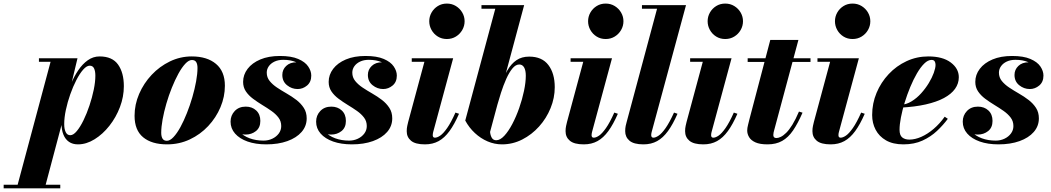

<svg xmlns="http://www.w3.org/2000/svg" viewBox="-148 -778 5738 1048"><path d="M-57 250 128 -440.5H64.5V-460H275L232.5 -282.5L208 -195L203 -153L96 250ZM-128 250V230.5H181V250ZM235.5 -40Q252.5 -40 271.2 -62.5Q290 -85 308 -122Q326 -159 340.5 -202.5Q355 -246 363.8 -288.8Q372.5 -331.5 372.5 -365Q372.5 -389.5 365.5 -404.5Q358.5 -419.5 341.5 -419.5Q325 -419.5 306 -398Q287 -376.5 268.8 -341Q250.5 -305.5 235.5 -263Q220.5 -220.5 211.5 -178.2Q202.5 -136 202.5 -101Q202.5 -73 210.8 -56.5Q219 -40 235.5 -40ZM277.5 10Q248.5 10 228.5 -3.8Q208.5 -17.5 198 -43.5Q187.5 -69.5 187.5 -106.5Q187.5 -127 193 -161.2Q198.5 -195.5 210 -236.5Q221.5 -277.5 238.8 -318.8Q256 -360 279 -394.2Q302 -428.5 331.2 -449.2Q360.5 -470 395.5 -470Q465 -470 496.5 -425.5Q528 -381 528 -307.5Q528 -250 506.8 -193.8Q485.5 -137.5 449.2 -91.5Q413 -45.5 368.2 -17.8Q323.5 10 277.5 10Z M764 10Q680 10 633.2 -28.8Q586.5 -67.5 586.5 -146Q586.5 -207.5 611.5 -265.5Q636.5 -323.5 679.8 -369.5Q723 -415.5 779.5 -442.8Q836 -470 898.5 -470Q982.5 -470 1031 -429.2Q1079.5 -388.5 1079.5 -310Q1079.5 -250 1055.5 -193Q1031.5 -136 988.5 -90Q945.5 -44 888 -17Q830.5 10 764 10ZM763 -9.5Q780 -9.5 799 -29.8Q818 -50 836.8 -84.2Q855.5 -118.5 872.2 -160.8Q889 -203 902 -247.8Q915 -292.5 922.5 -334Q930 -375.5 930 -407Q930 -427.5 923 -439Q916 -450.5 899.5 -450.5Q882.5 -450.5 863.5 -430.2Q844.5 -410 825.8 -375.8Q807 -341.5 790 -299.2Q773 -257 760 -212.2Q747 -167.5 739.5 -126.2Q732 -85 732 -53Q732 -33 739.2 -21.2Q746.5 -9.5 763 -9.5Z M1305.5 10Q1247 10 1203.2 -5.5Q1159.5 -21 1135 -49Q1110.5 -77 1110.5 -114Q1110.5 -148 1133.2 -172Q1156 -196 1193.5 -196Q1228 -196 1250.5 -175Q1273 -154 1273 -118Q1273 -81.5 1249 -62.5Q1225 -43.5 1192.5 -43.5Q1170.5 -43.5 1152 -53.5Q1133.5 -63.5 1122.5 -79.5Q1111.5 -95.5 1111.5 -114H1138.5Q1138.5 -82.5 1159.2 -59.2Q1180 -36 1214.5 -23.2Q1249 -10.5 1290.5 -10.5Q1316.5 -10.5 1338.5 -21Q1360.5 -31.5 1373.8 -49.5Q1387 -67.5 1387 -90Q1387 -116.5 1372 -136.2Q1357 -156 1333.5 -172.5Q1310 -189 1283.2 -205.2Q1256.5 -221.5 1232.8 -239.2Q1209 -257 1194 -279.2Q1179 -301.5 1179 -331Q1179 -370 1203.5 -402.2Q1228 -434.5 1273 -453.5Q1318 -472.5 1380 -472.5Q1442 -472.5 1479.8 -456.2Q1517.5 -440 1534.2 -415.2Q1551 -390.5 1551 -365.5Q1551 -330.5 1528 -311.2Q1505 -292 1476.5 -292Q1444.5 -292 1418.8 -312.8Q1393 -333.5 1393 -369Q1393 -398 1414 -418Q1435 -438 1469.5 -438Q1501 -438 1525.5 -418.2Q1550 -398.5 1550 -365.5H1526.5Q1526.5 -387 1511.2 -406.8Q1496 -426.5 1467.2 -439Q1438.5 -451.5 1398 -451.5Q1371 -451.5 1350.8 -442Q1330.5 -432.5 1319.2 -416.5Q1308 -400.5 1308 -381.5Q1308 -355.5 1323.8 -336Q1339.5 -316.5 1364.2 -300Q1389 -283.5 1417 -267.5Q1445 -251.5 1469.8 -232.5Q1494.5 -213.5 1510.2 -189.2Q1526 -165 1526 -132Q1526 -89.5 1498 -57.5Q1470 -25.5 1420.5 -7.8Q1371 10 1305.5 10Z M1772.5 10Q1714 10 1670.2 -5.5Q1626.5 -21 1602 -49Q1577.5 -77 1577.5 -114Q1577.5 -148 1600.2 -172Q1623 -196 1660.5 -196Q1695 -196 1717.5 -175Q1740 -154 1740 -118Q1740 -81.5 1716 -62.5Q1692 -43.5 1659.5 -43.5Q1637.5 -43.5 1619 -53.5Q1600.5 -63.5 1589.5 -79.5Q1578.5 -95.5 1578.5 -114H1605.5Q1605.5 -82.5 1626.2 -59.2Q1647 -36 1681.5 -23.2Q1716 -10.5 1757.5 -10.5Q1783.5 -10.5 1805.5 -21Q1827.5 -31.5 1840.8 -49.5Q1854 -67.5 1854 -90Q1854 -116.5 1839 -136.2Q1824 -156 1800.5 -172.5Q1777 -189 1750.2 -205.2Q1723.5 -221.5 1699.8 -239.2Q1676 -257 1661 -279.2Q1646 -301.5 1646 -331Q1646 -370 1670.5 -402.2Q1695 -434.5 1740 -453.5Q1785 -472.5 1847 -472.5Q1909 -472.5 1946.8 -456.2Q1984.5 -440 2001.2 -415.2Q2018 -390.5 2018 -365.5Q2018 -330.5 1995 -311.2Q1972 -292 1943.5 -292Q1911.5 -292 1885.8 -312.8Q1860 -333.5 1860 -369Q1860 -398 1881 -418Q1902 -438 1936.5 -438Q1968 -438 1992.5 -418.2Q2017 -398.5 2017 -365.5H1993.5Q1993.5 -387 1978.2 -406.8Q1963 -426.5 1934.2 -439Q1905.5 -451.5 1865 -451.5Q1838 -451.5 1817.8 -442Q1797.5 -432.5 1786.2 -416.5Q1775 -400.5 1775 -381.5Q1775 -355.5 1790.8 -336Q1806.5 -316.5 1831.2 -300Q1856 -283.5 1884 -267.5Q1912 -251.5 1936.8 -232.5Q1961.5 -213.5 1977.2 -189.2Q1993 -165 1993 -132Q1993 -89.5 1965 -57.5Q1937 -25.5 1887.5 -7.8Q1838 10 1772.5 10Z M2171.5 10Q2119 10 2095.5 -9.8Q2072 -29.5 2072 -62Q2072 -77.5 2075 -91Q2078 -104.5 2080 -112.5L2168.5 -440.5H2099.5V-460H2325.5L2216.5 -57.5Q2215.5 -53.5 2214.8 -49Q2214 -44.5 2214 -40Q2214 -34 2216.8 -30.2Q2219.5 -26.5 2226 -26.5Q2238.5 -26.5 2255 -37.8Q2271.5 -49 2292.5 -78.8Q2313.5 -108.5 2338 -163.5L2357.5 -157Q2332.5 -99.5 2305.5 -62.5Q2278.5 -25.5 2246.2 -7.8Q2214 10 2171.5 10ZM2291 -565Q2263.5 -565 2241.8 -578.5Q2220 -592 2207.5 -614.2Q2195 -636.5 2195 -662Q2195 -687.5 2207.5 -709.5Q2220 -731.5 2241.8 -745Q2263.5 -758.5 2291 -758.5Q2318.5 -758.5 2340.5 -745Q2362.5 -731.5 2375.2 -709.5Q2388 -687.5 2388 -662Q2388 -636.5 2375.2 -614.2Q2362.5 -592 2340.5 -578.5Q2318.5 -565 2291 -565Z M2592 10Q2551.5 10 2513.5 -6.2Q2475.5 -22.5 2444 -51.8Q2412.5 -81 2391.5 -120L2555.5 -730.5H2480V-750H2713L2527 -58Q2528.5 -40 2536.2 -26.2Q2544 -12.5 2560.5 -12.5Q2582 -12.5 2604.8 -37Q2627.5 -61.5 2648.5 -101.5Q2669.5 -141.5 2686 -188.5Q2702.5 -235.5 2712.2 -282Q2722 -328.5 2722 -364.5Q2722 -394 2712.8 -410Q2703.5 -426 2686.5 -426Q2666.5 -426 2648.8 -404.2Q2631 -382.5 2615.2 -347.2Q2599.5 -312 2586.5 -271.5Q2573.5 -231 2563 -193.5H2545.5Q2565 -257 2582.8 -307.8Q2600.5 -358.5 2621.8 -394.5Q2643 -430.5 2671.5 -449.8Q2700 -469 2740.5 -469Q2810.5 -469 2845.2 -423.2Q2880 -377.5 2880 -302Q2880 -243.5 2857.2 -187.8Q2834.5 -132 2794.5 -87.5Q2754.5 -43 2702.5 -16.5Q2650.5 10 2592 10Z M3038.5 10Q2986 10 2962.5 -9.8Q2939 -29.5 2939 -62Q2939 -77.5 2942 -91Q2945 -104.5 2947 -112.5L3035.5 -440.5H2966.5V-460H3192.5L3083.5 -57.5Q3082.5 -53.5 3081.8 -49Q3081 -44.5 3081 -40Q3081 -34 3083.8 -30.2Q3086.5 -26.5 3093 -26.5Q3105.5 -26.5 3122 -37.8Q3138.5 -49 3159.5 -78.8Q3180.5 -108.5 3205 -163.5L3224.5 -157Q3199.5 -99.5 3172.5 -62.5Q3145.5 -25.5 3113.2 -7.8Q3081 10 3038.5 10ZM3158 -565Q3130.5 -565 3108.8 -578.5Q3087 -592 3074.5 -614.2Q3062 -636.5 3062 -662Q3062 -687.5 3074.5 -709.5Q3087 -731.5 3108.8 -745Q3130.5 -758.5 3158 -758.5Q3185.5 -758.5 3207.5 -745Q3229.5 -731.5 3242.2 -709.5Q3255 -687.5 3255 -662Q3255 -636.5 3242.2 -614.2Q3229.5 -592 3207.5 -578.5Q3185.5 -565 3158 -565Z M3364 10Q3311.5 10 3288 -10Q3264.5 -30 3264.5 -62Q3264.5 -77.5 3267.2 -90.8Q3270 -104 3272.5 -112L3438.5 -730.5H3356V-750H3596.5L3409 -57.5Q3408 -53.5 3407.2 -49Q3406.5 -44.5 3406.5 -41Q3406.5 -26.5 3418.5 -26.5Q3430.5 -26.5 3447.2 -37.8Q3464 -49 3485 -78.8Q3506 -108.5 3531 -163.5L3550 -157Q3525 -99.5 3498 -62.5Q3471 -25.5 3438.8 -7.8Q3406.5 10 3364 10Z M3691 10Q3638.5 10 3615 -9.8Q3591.5 -29.5 3591.5 -62Q3591.5 -77.5 3594.5 -91Q3597.5 -104.5 3599.5 -112.5L3688 -440.5H3619V-460H3845L3736 -57.5Q3735 -53.5 3734.2 -49Q3733.5 -44.5 3733.5 -40Q3733.5 -34 3736.2 -30.2Q3739 -26.5 3745.5 -26.5Q3758 -26.5 3774.5 -37.8Q3791 -49 3812 -78.8Q3833 -108.5 3857.5 -163.5L3877 -157Q3852 -99.5 3825 -62.5Q3798 -25.5 3765.8 -7.8Q3733.5 10 3691 10ZM3810.5 -565Q3783 -565 3761.2 -578.5Q3739.5 -592 3727 -614.2Q3714.5 -636.5 3714.5 -662Q3714.5 -687.5 3727 -709.5Q3739.5 -731.5 3761.2 -745Q3783 -758.5 3810.5 -758.5Q3838 -758.5 3860 -745Q3882 -731.5 3894.8 -709.5Q3907.5 -687.5 3907.5 -662Q3907.5 -636.5 3894.8 -614.2Q3882 -592 3860 -578.5Q3838 -565 3810.5 -565Z M4041.5 10Q3999.5 10 3975.2 -1Q3951 -12 3940.8 -29.5Q3930.5 -47 3930.5 -65.5Q3930.5 -79 3935 -96.2Q3939.5 -113.5 3943 -128.5L4056.5 -560H4210L4077.5 -66.5Q4076 -61 4074.5 -54.5Q4073 -48 4073 -41Q4073 -24.5 4090 -24.5Q4100 -24.5 4113.8 -31Q4127.5 -37.5 4143.5 -53.2Q4159.5 -69 4177 -97.2Q4194.5 -125.5 4213 -169L4232.5 -163Q4207 -104.5 4180.8 -66Q4154.5 -27.5 4121.2 -8.8Q4088 10 4041.5 10ZM3933 -440V-460H4276V-440Z M4386 10Q4333.5 10 4310 -9.8Q4286.5 -29.5 4286.5 -62Q4286.5 -77.5 4289.5 -91Q4292.5 -104.5 4294.5 -112.5L4383 -440.5H4314V-460H4540L4431 -57.5Q4430 -53.5 4429.2 -49Q4428.5 -44.5 4428.5 -40Q4428.5 -34 4431.2 -30.2Q4434 -26.5 4440.5 -26.5Q4453 -26.5 4469.5 -37.8Q4486 -49 4507 -78.8Q4528 -108.5 4552.5 -163.5L4572 -157Q4547 -99.5 4520 -62.5Q4493 -25.5 4460.8 -7.8Q4428.5 10 4386 10ZM4505.5 -565Q4478 -565 4456.2 -578.5Q4434.5 -592 4422 -614.2Q4409.5 -636.5 4409.5 -662Q4409.5 -687.5 4422 -709.5Q4434.5 -731.5 4456.2 -745Q4478 -758.5 4505.5 -758.5Q4533 -758.5 4555 -745Q4577 -731.5 4589.8 -709.5Q4602.5 -687.5 4602.5 -662Q4602.5 -636.5 4589.8 -614.2Q4577 -592 4555 -578.5Q4533 -565 4505.5 -565Z M4783 10Q4726 10 4688.2 -11.8Q4650.5 -33.5 4631.5 -69.8Q4612.5 -106 4612.5 -150Q4612.5 -213.5 4636.5 -271Q4660.5 -328.5 4702.8 -373.5Q4745 -418.5 4800.5 -444.2Q4856 -470 4919 -470Q4997.5 -470 5041.5 -437Q5085.5 -404 5085.5 -356.5Q5085.5 -322 5065 -293.2Q5044.5 -264.5 5004.5 -243Q4964.5 -221.5 4905 -208Q4845.5 -194.5 4766.5 -190.5V-205.5Q4798.5 -207 4827.5 -224.8Q4856.5 -242.5 4880.2 -269Q4904 -295.5 4921.8 -324.8Q4939.5 -354 4949 -380.5Q4958.5 -407 4958.5 -424Q4958.5 -435.5 4953.8 -443.2Q4949 -451 4936.5 -451Q4917 -451 4896.8 -431Q4876.5 -411 4857 -377.5Q4837.5 -344 4820.5 -303Q4803.5 -262 4790.2 -219Q4777 -176 4769.5 -137Q4762 -98 4762 -70Q4762 -39.5 4776.8 -27.8Q4791.5 -16 4815.5 -16Q4846.5 -16 4881 -31.2Q4915.5 -46.5 4948.5 -74.8Q4981.5 -103 5008.5 -141L5025.5 -129.5Q5000.5 -95.5 4966.5 -63.5Q4932.5 -31.5 4887.5 -10.8Q4842.5 10 4783 10Z M5302 10Q5243.5 10 5199.8 -5.5Q5156 -21 5131.5 -49Q5107 -77 5107 -114Q5107 -148 5129.8 -172Q5152.5 -196 5190 -196Q5224.5 -196 5247 -175Q5269.5 -154 5269.5 -118Q5269.5 -81.5 5245.5 -62.5Q5221.5 -43.5 5189 -43.5Q5167 -43.5 5148.5 -53.5Q5130 -63.5 5119 -79.5Q5108 -95.5 5108 -114H5135Q5135 -82.5 5155.8 -59.2Q5176.5 -36 5211 -23.2Q5245.5 -10.5 5287 -10.5Q5313 -10.5 5335 -21Q5357 -31.5 5370.2 -49.5Q5383.5 -67.5 5383.5 -90Q5383.5 -116.5 5368.5 -136.2Q5353.5 -156 5330 -172.5Q5306.5 -189 5279.8 -205.2Q5253 -221.5 5229.2 -239.2Q5205.5 -257 5190.5 -279.2Q5175.5 -301.5 5175.5 -331Q5175.5 -370 5200 -402.2Q5224.5 -434.5 5269.5 -453.5Q5314.5 -472.5 5376.5 -472.5Q5438.5 -472.5 5476.2 -456.2Q5514 -440 5530.8 -415.2Q5547.5 -390.5 5547.5 -365.5Q5547.5 -330.5 5524.5 -311.2Q5501.5 -292 5473 -292Q5441 -292 5415.2 -312.8Q5389.5 -333.5 5389.5 -369Q5389.5 -398 5410.5 -418Q5431.5 -438 5466 -438Q5497.5 -438 5522 -418.2Q5546.5 -398.5 5546.5 -365.5H5523Q5523 -387 5507.8 -406.8Q5492.5 -426.5 5463.8 -439Q5435 -451.5 5394.5 -451.5Q5367.5 -451.5 5347.2 -442Q5327 -432.5 5315.8 -416.5Q5304.5 -400.5 5304.5 -381.5Q5304.5 -355.5 5320.2 -336Q5336 -316.5 5360.8 -300Q5385.5 -283.5 5413.5 -267.5Q5441.5 -251.5 5466.2 -232.5Q5491 -213.5 5506.8 -189.2Q5522.5 -165 5522.5 -132Q5522.5 -89.5 5494.5 -57.5Q5466.5 -25.5 5417 -7.8Q5367.5 10 5302 10Z"/></svg>

Font: Bodoni Moda ExtraBold
Style: Italic
Weight: 800
Italic angle: -13°
Version: Version 2.005